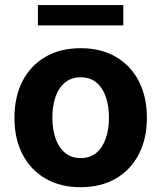

<svg xmlns="http://www.w3.org/2000/svg" viewBox="-20 -748 654 778"><path d="M306.6 10.5Q223.8 10.5 163.6 -24.8Q103.4 -60.1 70.9 -123.4Q38.5 -186.7 38.5 -270.7Q38.5 -355.3 70.9 -418.7Q103.4 -482.1 163.6 -517.4Q223.8 -552.7 306.6 -552.7Q389.6 -552.7 449.9 -517.4Q510.1 -482.1 542.6 -418.7Q575.2 -355.3 575.2 -270.7Q575.2 -186.7 542.6 -123.4Q510.1 -60.1 449.9 -24.8Q389.6 10.5 306.6 10.5ZM307.2 -107.4Q345.1 -107.4 370.4 -128.6Q395.7 -149.8 408.6 -187Q421.5 -224.1 421.5 -271.3Q421.5 -319.1 408.6 -356Q395.7 -392.8 370.4 -413.8Q345.1 -434.8 307.2 -434.8Q269.2 -434.8 243.6 -413.8Q218 -392.8 205.1 -356Q192.2 -319.1 192.2 -271.3Q192.2 -224.1 205.1 -187Q218 -149.8 243.6 -128.6Q269.2 -107.4 307.2 -107.4ZM479.7 -727.5V-645.1H133.6V-727.5Z"/></svg>

Font: Inter V
Style: 
Weight: 400
Designer: Rasmus Andersson
Foundry: rsms
Version: Version 4.000;git-a3f224843